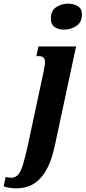

<svg xmlns="http://www.w3.org/2000/svg" viewBox="-142 -790 468 1050"><path d="M208 -628Q178 -628 157 -642Q136 -656 136 -687Q136 -732 165.5 -751Q195 -770 231 -770Q260 -770 283 -756.5Q306 -743 306 -711Q306 -668 275.5 -648Q245 -628 208 -628ZM-53 240Q-90 240 -122 229L-111 177Q-96 182 -81 182Q-58 182 -43 165.5Q-28 149 -16 109.5Q-4 70 11 1L95 -391Q99 -410 101.5 -425Q104 -440 104 -451Q104 -483 71 -483H57L68 -536H274L159 1Q143 77 119.5 124Q96 171 67 196.5Q38 222 7.5 231Q-23 240 -53 240Z"/></svg>

Font: Noto Serif ExtraCondensed ExtraBold
Style: Italic
Weight: 800
Width: 2
Italic angle: -12°
Designer: Monotype Design Team
Foundry: Monotype Imaging Inc.
Version: Version 2.013